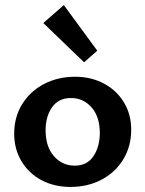

<svg xmlns="http://www.w3.org/2000/svg" viewBox="-20 -731 574 758"><path d="M151 -640 232 -711 364 -531 312 -485ZM36 -203Q36 -268 67 -319Q98 -370 153 -399Q208 -428 277 -428Q340 -428 390.5 -401Q441 -374 469.5 -326.5Q498 -279 498 -219Q498 -154 467 -102.5Q436 -51 381.5 -22Q327 7 258 7Q194 7 143.5 -20Q93 -47 64.5 -95Q36 -143 36 -203ZM374 -206Q374 -270 341.5 -307Q309 -344 260 -344Q211 -344 185.5 -307.5Q160 -271 160 -217Q160 -152 193 -114.5Q226 -77 275 -77Q324 -77 349 -114.5Q374 -152 374 -206Z"/></svg>

Font: Ysabeau Infant
Style: Bold
Weight: 700
Designer: Christian Thalmann (Catharsis Fonts)
Version: Version 0.003